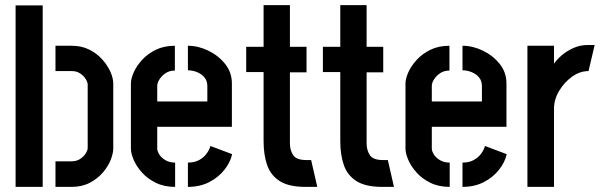

<svg xmlns="http://www.w3.org/2000/svg" viewBox="-20 -731 2360 751"><path d="M197 0V-100H260Q279 -100 293 -109Q307 -118 315 -130.5Q323 -143 323 -152V-400Q323 -409 315.5 -421.5Q308 -434 294 -443.5Q280 -453 261 -453H197V-552H261Q299 -552 329 -537Q359 -522 380 -498.5Q401 -475 412 -450Q423 -425 423 -404V-150Q423 -132 413.5 -107Q404 -82 383.5 -57.5Q363 -33 332 -16.5Q301 0 260 0ZM41 0V-710H147V0Z M665 0Q622 0 589.5 -16Q557 -32 535.5 -56Q514 -80 503 -105.5Q492 -131 492 -150V-404Q492 -423 503 -448Q514 -473 536 -497Q558 -521 590 -536.5Q622 -552 664 -552V-455Q643 -455 628 -445Q613 -435 604 -421Q595 -407 595 -395V-334H791V-394Q791 -415 779.5 -428.5Q768 -442 750.5 -449Q733 -456 715 -456V-552Q755 -552 794.5 -533Q834 -514 860.5 -481Q887 -448 887 -405V-235H595V-150Q595 -140 603 -127Q611 -114 627 -104.5Q643 -95 665 -95ZM715 0V-95Q741 -95 759 -105Q777 -115 788 -130Q799 -145 803 -160L888 -128Q881 -96 857.5 -66.5Q834 -37 798 -18.5Q762 0 715 0Z M1175 0Q1110 0 1074.5 -22.5Q1039 -45 1025 -85Q1011 -125 1011 -179V-449H943V-548H1011V-711H1114V-548H1179V-448H1114V-170Q1114 -144 1126.5 -124.5Q1139 -105 1178 -105H1197L1221 0Z M1475 0Q1410 0 1374.5 -22.5Q1339 -45 1325 -85Q1311 -125 1311 -179V-449H1243V-548H1311V-711H1414V-548H1479V-448H1414V-170Q1414 -144 1426.5 -124.5Q1439 -105 1478 -105H1497L1521 0Z M1739 0Q1696 0 1663.5 -16Q1631 -32 1609.5 -56Q1588 -80 1577 -105.5Q1566 -131 1566 -150V-404Q1566 -423 1577 -448Q1588 -473 1610 -497Q1632 -521 1664 -536.5Q1696 -552 1738 -552V-455Q1717 -455 1702 -445Q1687 -435 1678 -421Q1669 -407 1669 -395V-334H1865V-394Q1865 -415 1853.5 -428.5Q1842 -442 1824.5 -449Q1807 -456 1789 -456V-552Q1829 -552 1868.5 -533Q1908 -514 1934.5 -481Q1961 -448 1961 -405V-235H1669V-150Q1669 -140 1677 -127Q1685 -114 1701 -104.5Q1717 -95 1739 -95ZM1789 0V-95Q1815 -95 1833 -105Q1851 -115 1862 -130Q1873 -145 1877 -160L1962 -128Q1955 -96 1931.5 -66.5Q1908 -37 1872 -18.5Q1836 0 1789 0Z M2043 0V-552H2147V-482Q2158 -498 2177 -514.5Q2196 -531 2222.5 -543Q2249 -555 2279 -555Q2286 -555 2292.5 -555Q2299 -555 2306 -555L2282 -453Q2248 -453 2217.5 -431Q2187 -409 2167 -375.5Q2147 -342 2147 -306V0Z"/></svg>

Font: Stick No Bills SemiBold
Style: Regular
Weight: 600
Designer: Kosala Senevirathne, Siva Puranthara, Lasantha Premarathna, Tharique Azeez
Foundry: mooniak
Version: Version 2.000